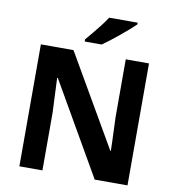

<svg xmlns="http://www.w3.org/2000/svg" viewBox="-98 -1021 1009 1107"><g transform="rotate(10 406.5 -467.0)"><path d="M723 0H531L220 -540H216Q218 -489 220.5 -438Q223 -387 225 -336V0H90V-714H281L591 -179H594Q593 -212 592 -245Q591 -278 589.5 -310.5Q588 -343 587 -376V-714H723ZM618 -924Q604 -910 581 -890Q558 -870 531.5 -848Q505 -826 479.5 -806.5Q454 -787 435 -774H336V-787Q352 -806 373.5 -831.5Q395 -857 416 -884.5Q437 -912 451 -934H618Z"/></g></svg>

Font: Noto Sans Gunjala Gondi
Style: Regular
Weight: 400
Designer: Ek Type
Foundry: Ek Type
Version: Version 1.004